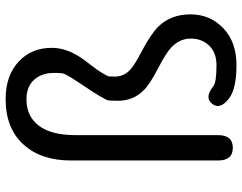

<svg xmlns="http://www.w3.org/2000/svg" viewBox="-109 -738 860 682"><g transform="rotate(-90 321.0 -397.0)"><path d="M313 -13Q271 -45 293 -73Q315 -102 356 -69Q370 -58 430 -58Q475 -58 500 -84Q525 -110 525 -149.5Q525 -189 493 -219Q474 -237 422 -264Q364 -294 342 -316Q304 -353 304 -408Q304 -442 307 -448Q320 -473 335 -496L374 -555Q388 -575 399 -597Q403 -604 403 -635Q403 -679 378.5 -706Q354 -733 309 -733Q249 -733 215.5 -689Q182 -645 182 -559V-52Q182 0 137 0Q92 0 92 -52V-576Q92 -682 149.5 -744.5Q207 -807 310 -807Q395 -807 445 -759Q492 -714 492 -644Q492 -604 473 -567Q462 -545 450 -529Q434 -509 419 -488L417 -486Q403 -466 392 -445Q390 -441 390 -418Q390 -386 417 -362Q433 -348 479 -324Q543 -290 568 -264Q611 -220 611 -150.5Q611 -81 562 -34Q513 13 430.5 13Q348 13 313 -13Z"/></g></svg>

Font: Resource Han Rounded HK
Style: Regular
Weight: 400
Designer: Cyano Hao (round all glyphs); Ryoko NISHIZUKA  (kana, bopomofo & ideographs); Paul D. Hunt (Latin, Greek & Cyrillic); Sa
Foundry: Cyano Hao
Version: 0.990